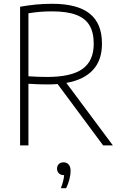

<svg xmlns="http://www.w3.org/2000/svg" viewBox="-20 -767 642 1013"><path d="M524 0 284 -323.5Q260.5 -321.5 229 -321.5Q182.5 -321.5 130 -325V0H86V-731.5Q129 -739 168.8 -743Q208.5 -747 255.5 -747Q388.5 -747 453.2 -695.2Q518 -643.5 518 -537.5Q518.5 -451 471.2 -398.8Q424 -346.5 330 -329.5L575.5 0ZM474.5 -536Q474.5 -596 452 -633.5Q429.5 -671 381 -689Q332.5 -707 254.5 -707Q218.5 -707 190.2 -704.5Q162 -702 130 -697V-364.5Q183 -361 227.5 -361Q356.5 -361 415.5 -403.5Q474.5 -446 474.5 -536ZM352.5 135.5Q352.5 154.5 346.2 179Q340 203.5 329 226H301Q316 187.5 318.5 157H316.5Q300.5 157 290.8 147.5Q281 138 281 123Q281 108 290.2 98.8Q299.5 89.5 315 89.5Q332.5 89.5 342.5 101.2Q352.5 113 352.5 135.5Z"/></svg>

Font: Encode Sans Semi Condensed ExLight
Style: Regular
Weight: 275
Width: 4
Designer: Multiple Designers
Foundry: Impallari Type
Version: Version 2.000